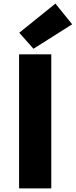

<svg xmlns="http://www.w3.org/2000/svg" viewBox="-20 -1047 421 1067"><path d="M86 0V-745H265V0ZM166 -776 87 -865 288 -1027 381 -912Z"/></svg>

Font: Source Han Sans CN Heavy
Style: Regular
Weight: 900
Designer: Ryoko NISHIZUKA 西塚涼子 (kana, bopomofo & ideographs); Paul D. Hunt (Latin, Greek & Cyrillic); Sandoll Communications 산돌커뮤니
Foundry: Adobe
Version: Version 2.000;hotconv 1.0.107;makeotfexe 2.5.65593